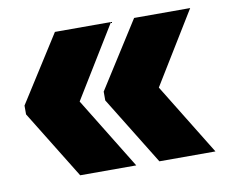

<svg xmlns="http://www.w3.org/2000/svg" viewBox="-55 -518 641 548"><g transform="rotate(-10 265.0 -244.0)"><path d="M400.5 -244.5 528 -37H365.5L243.5 -235V-260.5L365.5 -452.5H528ZM171 -244.5 298.5 -37H136L14 -235V-260.5L136 -452.5H298.5Z"/></g></svg>

Font: Anek Gurmukhi ExtraBold
Style: Regular
Weight: 800
Designer: Sarang Kulkarni (Gurmukhi), Yesha Goshar (Latin)
Foundry: Ek Type
Version: Version 1.003